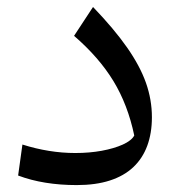

<svg xmlns="http://www.w3.org/2000/svg" viewBox="-20 -529 524 555"><path d="M419.1 -190.1Q419.1 -240.7 401.9 -289.6Q384.6 -338.5 347.2 -391.9Q309.8 -445.4 248.9 -508.8L194.1 -425.4Q266.4 -362.9 307.9 -294.6Q349.5 -226.2 368.1 -137.3Q359.9 -122.4 334.9 -111.1Q309.8 -99.8 274.1 -93.2Q238.4 -86.7 197.6 -86.7Q159.4 -86.7 121.4 -92.9Q83.3 -99 44.8 -111.2L32.4 -21.6Q69.2 -7.7 111.5 -0.9Q153.8 6 201.8 6Q256.8 6 297.5 -7.2Q338.3 -20.4 365.2 -45.7Q392.1 -71 405.6 -107.5Q419.1 -144 419.1 -190.1Z"/></svg>

Font: Pinar FD VF
Style: Regular
Weight: 300
Designer: Amin Abedi
Version: Version 2.000